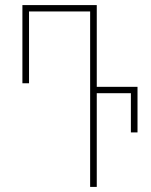

<svg xmlns="http://www.w3.org/2000/svg" viewBox="-20 -734 594 754"><path d="M334 0H360V-368H494V-214H520V-393H360V-714H68V-407H94V-689H334Z"/></svg>

Font: Noto Sans Georgian ExtraCondensed Thin
Style: Regular
Weight: 100
Width: 2
Designer: Monotype Design Team, Akaki Razmadze
Foundry: Google LLC
Version: Version 2.005